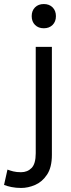

<svg xmlns="http://www.w3.org/2000/svg" viewBox="-104 -732 350 951"><path d="M153 -500V35Q153 97 129 133Q105 169 70 184Q35 199 1 199Q-25 199 -47 194.5Q-69 190 -84 184L-67 108Q-54 113 -38 117Q-22 121 0 121Q32 121 52.5 100Q73 79 73 27V-500ZM113 -712Q140 -712 156.5 -695.5Q173 -679 173 -652Q173 -625 156.5 -608.5Q140 -592 113 -592Q86 -592 69.5 -608.5Q53 -625 53 -652Q53 -679 69.5 -695.5Q86 -712 113 -712Z"/></svg>

Font: Prodigy Sans
Style: Regular
Weight: 400
Designer: Wei Huang
Foundry: Wei Huang
Version: Version 1.003; ttfautohint (v1.8.3)